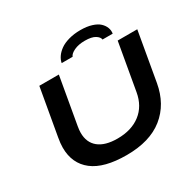

<svg xmlns="http://www.w3.org/2000/svg" viewBox="-186 -1078 1315 1294"><g transform="rotate(-30 472.0 -431.0)"><path d="M373 -744.1Q377 -767.6 392.3 -790Q407.7 -812.5 433.8 -831.5Q460 -850.6 501.5 -862.3Q543 -874 592.8 -874Q642.6 -874 679.9 -862.3Q717.3 -850.6 737.3 -831.5Q757.3 -812.5 765.6 -790Q773.9 -767.6 770 -744.1H690.9Q689 -763.7 662.6 -780.3Q636.2 -796.9 583 -796.9Q533.7 -796.9 499.8 -781Q465.8 -765.1 458 -744.1ZM443.8 12.2Q268.6 12.2 181.4 -55.4Q94.2 -123 94.2 -246.1Q94.2 -280.3 102.1 -323.2L166 -687H317.9L253.9 -321.8Q249 -293.5 249 -272.9Q249 -196.8 299.6 -156Q350.1 -115.2 445.8 -115.2Q554.7 -115.2 624.8 -169.2Q694.8 -223.1 711.9 -321.8L775.9 -687H928.2L861.8 -307.1Q835.4 -156.7 730 -72.3Q624.5 12.2 443.8 12.2Z"/></g></svg>

Font: Archivo Expanded SemiBold
Style: Italic
Weight: 600
Width: 7
Italic angle: -10°
Designer: Hector Gatti
Foundry: Omnibus-Type
Version: Version 2.001